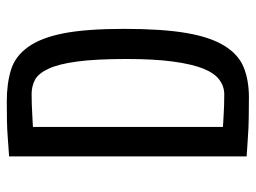

<svg xmlns="http://www.w3.org/2000/svg" viewBox="-114 -633 754 566"><g transform="rotate(-90 263.0 -350.0)"><path d="M460.9 -360.8Q460.9 -249 448.7 -177.5Q436.5 -106 410.6 -64.9Q385.3 -23.9 347.2 -8.5Q309.1 6.8 258.8 6.8Q230 6.8 199.5 6.3Q168.9 5.9 143.1 3.9Q127.9 2.9 113.5 2Q99.1 1 85 0V-700.2Q98.6 -701.2 112.3 -702.1Q126 -703.1 140.1 -704.1Q164.1 -706.1 192.6 -706.5Q221.2 -707 247.1 -707Q299.8 -707 340.1 -694.6Q380.4 -682.1 407.2 -644.5Q434.6 -606.9 447.8 -539.6Q460.9 -472.2 460.9 -360.8ZM372.1 -354Q372.1 -443.8 364.7 -499Q357.4 -554.2 343.3 -584Q329.6 -613.8 310.8 -623.8Q292 -633.8 269 -633.8Q254.9 -633.8 238.5 -633.3Q222.2 -632.8 207 -631.8Q197.8 -631.3 189 -630.9Q180.2 -630.4 171.9 -629.9V-69.8Q179.7 -69.3 187.7 -68.8Q195.8 -68.4 204.1 -67.9Q217.8 -66.9 234.9 -66.4Q252 -65.9 268.1 -65.9Q291 -65.9 310.5 -80.1Q330.1 -94.2 343.8 -127.9Q356.9 -161.1 364.5 -216.6Q372.1 -272 372.1 -354Z"/></g></svg>

Font: Moulpali
Style: Regular
Weight: 400
Designer: Danh Hong
Version: Version 8.002; ttfautohint (v1.8.3)